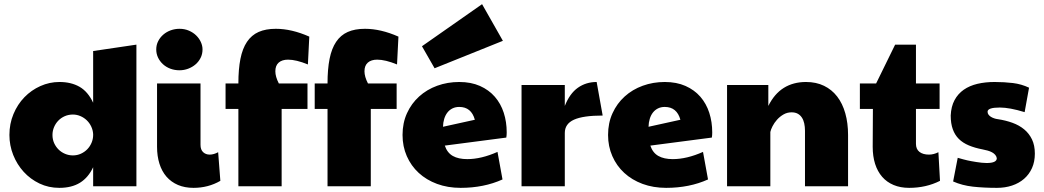

<svg xmlns="http://www.w3.org/2000/svg" viewBox="-20 -908 5090 936"><path d="M270 -508.3Q326.7 -508.3 367.7 -484.9Q408.7 -461.4 434.1 -407.2V-659.2L645 -690.4V0H434.1V-92.8Q410.6 -42.5 370.1 -17.3Q329.6 7.8 269 7.8Q216.8 7.8 172.4 -13.4Q127.9 -34.7 95.5 -70.3Q63 -106 44.4 -152.6Q25.9 -199.2 25.9 -250Q25.9 -304.7 45.7 -352.1Q65.4 -399.4 99.1 -434.1Q132.8 -468.8 177 -488.5Q221.2 -508.3 270 -508.3ZM434.1 -253.9Q433.1 -273.4 424.8 -291Q416.5 -308.6 403.1 -321.5Q389.6 -334.5 372.1 -342Q354.5 -349.6 335.4 -349.6Q314 -349.6 295.7 -341.6Q277.3 -333.5 264.2 -319.8Q251 -306.2 243.4 -288.1Q235.8 -270 235.8 -250Q235.8 -228.5 243.9 -210.4Q252 -192.4 265.6 -179Q279.3 -165.5 297.4 -158Q315.4 -150.4 335.4 -150.4Q356.4 -150.4 374.5 -158.7Q392.6 -167 405.8 -180.7Q418.9 -194.3 426.5 -212.4Q434.1 -230.5 434.1 -250Z M741.7 -667Q741.7 -689 751.2 -707.5Q760.7 -726.1 776.4 -739.5Q792 -752.9 812.5 -760.3Q833 -767.6 855 -767.6Q880.4 -767.6 901.1 -758.5Q921.9 -749.5 936.5 -735.1Q951.2 -720.7 959.2 -702.9Q967.3 -685.1 967.3 -667Q967.3 -644.5 958 -626Q948.7 -607.4 933.1 -594Q917.5 -580.6 897.2 -573Q877 -565.4 855 -565.4Q831.1 -565.4 810.3 -573.2Q789.6 -581.1 774.4 -595Q759.3 -608.9 750.5 -627.2Q741.7 -645.5 741.7 -667ZM1054.2 -26.4Q995.1 7.8 923.3 7.8Q880.9 7.8 847.7 -6.3Q814.5 -20.5 791.7 -46.6Q769 -72.8 757.3 -109.9Q745.6 -147 745.6 -192.4V-501H957.5V-202.1Q957.5 -178.2 970.2 -166.3Q982.9 -154.3 1002.4 -154.3Q1022 -154.3 1043.5 -166Z M1384.3 -617.2Q1355 -617.2 1338.6 -602.8Q1322.3 -588.4 1322.3 -560.5Q1322.3 -534.2 1339.4 -501H1479V-377H1353V0H1142.1V-377H1079.6V-501H1142.1Q1142.1 -570.8 1152.1 -621.1Q1162.1 -671.4 1184.1 -704.1Q1206.1 -736.8 1240.7 -752.2Q1275.4 -767.6 1324.7 -767.6Q1401.9 -767.6 1487.8 -729.5L1481 -593.8Q1423.8 -617.2 1384.3 -617.2Z M1818.8 -617.2Q1789.6 -617.2 1773.2 -602.8Q1756.8 -588.4 1756.8 -560.5Q1756.8 -534.2 1773.9 -501H1913.6V-377H1787.6V0H1576.7V-377H1514.2V-501H1576.7Q1576.7 -570.8 1586.7 -621.1Q1596.7 -671.4 1618.7 -704.1Q1640.6 -736.8 1675.3 -752.2Q1710 -767.6 1759.3 -767.6Q1836.4 -767.6 1922.4 -729.5L1915.5 -593.8Q1858.4 -617.2 1818.8 -617.2Z M2037.1 -682.6 2330.1 -887.7 2431.6 -709 2098.6 -575.2ZM2257.8 -132.3Q2326.2 -132.3 2405.3 -167.5L2429.7 -33.2Q2338.9 7.8 2225.6 7.8Q2162.6 7.8 2110.6 -11.5Q2058.6 -30.8 2021.2 -65.2Q1983.9 -99.6 1963.1 -147Q1942.4 -194.3 1942.4 -250Q1942.4 -308.6 1964.1 -356.2Q1985.8 -403.8 2023.4 -437.7Q2061 -471.7 2111.3 -490Q2161.6 -508.3 2218.8 -508.3Q2276.4 -508.3 2319.8 -489Q2363.3 -469.7 2392.3 -436.3Q2421.4 -402.8 2435.8 -358.2Q2450.2 -313.5 2450.2 -262.7Q2450.2 -255.9 2449.7 -249.5Q2449.2 -243.2 2448.2 -237.3L2148.4 -198.2Q2160.2 -163.1 2187.5 -147.7Q2214.8 -132.3 2257.8 -132.3ZM2294.9 -324.2Q2277.8 -386.7 2218.8 -386.7Q2200.2 -386.7 2185.5 -379.4Q2170.9 -372.1 2160.9 -359.1Q2150.9 -346.2 2145.5 -328.4Q2140.1 -310.5 2139.6 -290Z M2522.5 -493.7H2733.4V-391.6Q2757.3 -452.1 2797.1 -480.2Q2836.9 -508.3 2888.7 -508.3L2918 -344.7Q2822.8 -344.7 2778.1 -324.5Q2733.4 -304.2 2733.4 -259.8V0H2522.5Z M3259.8 -132.3Q3328.1 -132.3 3407.2 -167.5L3431.6 -33.2Q3340.8 7.8 3227.5 7.8Q3164.6 7.8 3112.5 -11.5Q3060.5 -30.8 3023.2 -65.2Q2985.8 -99.6 2965.1 -147Q2944.3 -194.3 2944.3 -250Q2944.3 -308.6 2966.1 -356.2Q2987.8 -403.8 3025.4 -437.7Q3063 -471.7 3113.3 -490Q3163.6 -508.3 3220.7 -508.3Q3278.3 -508.3 3321.8 -489Q3365.2 -469.7 3394.3 -436.3Q3423.3 -402.8 3437.7 -358.2Q3452.1 -313.5 3452.1 -262.7Q3452.1 -255.9 3451.7 -249.5Q3451.2 -243.2 3450.2 -237.3L3150.4 -198.2Q3162.1 -163.1 3189.5 -147.7Q3216.8 -132.3 3259.8 -132.3ZM3296.9 -324.2Q3279.8 -386.7 3220.7 -386.7Q3202.1 -386.7 3187.5 -379.4Q3172.9 -372.1 3162.8 -359.1Q3152.8 -346.2 3147.5 -328.4Q3142.1 -310.5 3141.6 -290Z M3524.4 -493.7H3725.6V-391.6Q3754.9 -450.7 3801 -479.5Q3847.2 -508.3 3909.2 -508.3Q3959 -508.3 3997.1 -489.7Q4035.2 -471.2 4061.3 -437.3Q4087.4 -403.3 4100.8 -355.7Q4114.3 -308.1 4114.3 -250V0H3904.3V-270.5Q3904.3 -290 3900.6 -306.6Q3897 -323.2 3888.9 -335.2Q3880.9 -347.2 3868.7 -353.8Q3856.4 -360.4 3838.9 -360.4Q3817.4 -360.4 3799.3 -349.9Q3781.2 -339.4 3767.8 -324.2Q3754.4 -309.1 3746.1 -292.7Q3737.8 -276.4 3735.4 -264.6V0H3524.4Z M4562.5 -26.4Q4494.6 7.8 4412.1 7.8Q4369.6 7.8 4336.4 -6.1Q4303.2 -20 4280.5 -46.1Q4257.8 -72.3 4246.1 -109.1Q4234.4 -146 4234.4 -192.4L4235.4 -377H4171.9V-501H4251L4343.8 -690.4H4445.3V-501H4560.5V-377H4445.3V-207Q4445.3 -180.7 4462.4 -167.5Q4479.5 -154.3 4508.8 -154.3Q4531.7 -154.3 4554.7 -166Z M4854 -383.8Q4794.4 -383.8 4794.4 -363.3Q4794.4 -355.5 4798.8 -349.4Q4803.2 -343.3 4810.5 -338.6Q4817.9 -334 4826.7 -331.1Q4835.4 -328.1 4844.2 -327.1Q4882.8 -321.3 4915.8 -309.3Q4948.7 -297.4 4972.9 -277.3Q4997.1 -257.3 5011 -228.3Q5024.9 -199.2 5024.9 -159.2Q5024.9 -119.6 5011 -88.6Q4997.1 -57.6 4972.2 -36.1Q4947.3 -14.6 4913.6 -3.4Q4879.9 7.8 4840.3 7.8Q4776.4 7.8 4723.4 2Q4670.4 -3.9 4626.5 -23.4L4648.9 -138.7Q4665 -134.3 4677 -130.9Q4689 -127.4 4696.8 -126Q4704.1 -124.5 4715.3 -122.3Q4726.6 -120.1 4739.5 -118.2Q4752.4 -116.2 4765.6 -114.7Q4778.8 -113.3 4789.6 -113.3Q4839.4 -113.3 4839.4 -136.7Q4837.9 -146 4831.8 -153.1Q4825.7 -160.2 4816.4 -165.3Q4807.1 -170.4 4795.2 -173.8Q4783.2 -177.2 4770 -179.7Q4731.9 -187 4702.9 -199.2Q4673.8 -211.4 4654.3 -230.7Q4634.8 -250 4624.8 -278.1Q4614.7 -306.2 4614.7 -344.7Q4616.7 -388.7 4633.3 -419.7Q4649.9 -450.7 4678.2 -470.5Q4706.5 -490.2 4744.9 -499.3Q4783.2 -508.3 4828.6 -508.3Q4876 -508.3 4918 -503.2Q4960 -498 4996.6 -480.5L4975.1 -361.3Q4901.9 -383.8 4854 -383.8Z"/></svg>

Font: Paytone One
Style: Regular
Weight: 400
Designer: vernon adams
Foundry: vernon adams
Version: 1.000